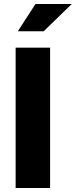

<svg xmlns="http://www.w3.org/2000/svg" viewBox="-20 -938 378 958"><path d="M58 0ZM58 0V-700H230V0ZM157 -918H338L198 -782H69Z"/></svg>

Font: Rosa Sans Black
Style: Regular
Weight: 900
Designer: Pentagram / MCKL
Foundry: Pentagram / MCKL
Version: Version 1.005;September 16, 2019;FontCreator 11.5.0.2425 64-